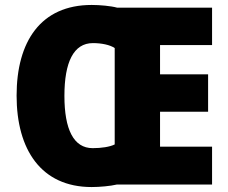

<svg xmlns="http://www.w3.org/2000/svg" viewBox="-20 -745 921 775"><path d="M350 -725C144 -725 47 -577 47 -359C47 -141 146 10 350 10C382 10 426 6 451 0H836V-153H626V-294H820V-445H626V-563H836V-714H453C428 -721 383 -725 350 -725ZM355 -571C390 -571 424 -564 443 -551V-162C423 -152 389 -147 354 -147C277 -147 240 -223 240 -358C240 -494 277 -571 355 -571Z"/></svg>

Font: Noto Sans Thai SemCond Blk
Style: Regular
Weight: 900
Width: 4
Designer: Monotype Design Team
Foundry: Monotype Imaging Inc.
Version: Version 2.002